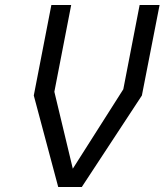

<svg xmlns="http://www.w3.org/2000/svg" viewBox="-20 -750 660 770"><path d="M213.5 0H308L549 -367L620 -730H540L474.5 -392L272 -73.5L198 -382L265.5 -730H186L115.5 -367Z"/></svg>

Font: Monaspace Krypton Light
Style: Italic
Weight: 300
Italic angle: -11°
Designer: Riley Cran & the Lettermatic Team
Foundry: Lettermatic
Version: Version 1.101 (Monaspace Krypton)